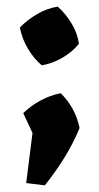

<svg xmlns="http://www.w3.org/2000/svg" viewBox="-20 -455 300 579"><path d="M59 97 78 -54 50 -114Q100 -161 163 -174Q207 -131 220 -69Q201 -23 174.5 20Q148 63 115 104ZM106 -258Q82 -278 64 -308.5Q46 -339 40 -372Q62 -395 92 -412.5Q122 -430 154 -435Q178 -414 196 -384Q214 -354 218 -323Q198 -298 167.5 -280.5Q137 -263 106 -258Z"/></svg>

Font: Piazzolla
Style: Bold
Weight: 700
Designer: Juan Pablo del Peral
Foundry: Huerta Tipografica
Version: Version 1.330